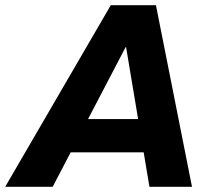

<svg xmlns="http://www.w3.org/2000/svg" viewBox="-58 -720 821 740"><path d="M-38 0 369 -700H543L682 0H518L428 -538H426L145 0ZM161 -133 187 -261H560L534 -133Z"/></svg>

Font: REM SemiBold
Style: Italic
Weight: 600
Italic angle: -11°
Designer: Octavio Pardo
Foundry: Ashler Design
Version: Version 1.005;gftools[0.9.28]